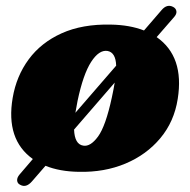

<svg xmlns="http://www.w3.org/2000/svg" viewBox="-20 -569 646 652"><path d="M48.5 58.5Q39 54 38.2 44Q37.5 34 46.5 23.5L91.5 -29Q-1 -95 23 -236.5Q35.5 -310.5 77.5 -367.5Q119.5 -424.5 189.5 -456Q259.5 -487.5 355.5 -485.5Q420.5 -484.5 469 -465.5L528.5 -534.5Q547 -556.5 568 -545.5Q577.5 -540.5 579 -531.2Q580.5 -522 572 -512L512 -443Q606.5 -377 583.5 -233Q571.5 -156 524.5 -99.8Q477.5 -43.5 406 -13.5Q334.5 16.5 247.5 14.5Q182.5 13.5 134.5 -6L88.5 47Q68.5 70 48.5 58.5ZM243.5 -227Q239 -204.5 236 -186L374.5 -346Q373 -391 345 -396Q316.5 -400.5 289.5 -358.8Q262.5 -317 243.5 -227ZM262.5 -74.5Q287 -70 313 -105.5Q339 -141 360 -239Q366 -266.5 369.5 -288.5L231.5 -129Q233.5 -79 262.5 -74.5Z"/></svg>

Font: Fraunces 9pt Soft Black
Style: Italic
Weight: 900
Italic angle: -16°
Version: Version 1.000;[b76b70a41]